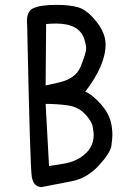

<svg xmlns="http://www.w3.org/2000/svg" viewBox="-20 -777 540 791"><path d="M150 -6Q118 -8 111 -48.5Q104 -89 92 -670L91 -689Q91 -730 115 -742Q145 -757 213 -757Q266 -757 302 -747Q327 -740 354 -714Q415 -653 415 -594Q415 -508 331 -399Q354 -392 389.5 -354.5Q425 -317 436 -277Q443 -250 443 -221Q443 -207 439 -177Q435 -147 387 -95Q339 -43 276 -30.5Q213 -18 150 -6ZM182 -93Q223 -99 252 -104.5Q281 -110 308 -126Q366 -161 366 -221Q366 -231 362 -254.5Q358 -278 330 -307.5Q302 -337 258.5 -343Q215 -349 168 -349ZM168 -425 222 -437Q291 -452 312 -502Q335 -559 335 -577Q335 -591 328 -614Q308 -680 211 -680Q192 -680 170 -678Z"/></svg>

Font: Xiaolai Mono SC
Style: Regular
Weight: 400
Monospace: yes
Designer: LXGW / Nozomi Seto
Version: Version 3.113;September 30, 2024